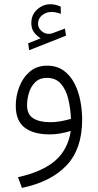

<svg xmlns="http://www.w3.org/2000/svg" viewBox="-20 -643 470 922"><path d="M175.3 -459Q157.2 -470.2 143.8 -487.3Q130.4 -504.4 130.4 -532.2Q130.4 -572.3 158.4 -597.4Q186.5 -622.6 221.2 -622.6Q247.1 -622.6 271.5 -611.3L272 -576.2Q259.8 -581.5 248.3 -583.5Q236.8 -585.4 225.6 -585.4Q201.7 -585.4 182.1 -569.8Q162.6 -554.2 162.6 -528.8Q162.6 -507.8 180.9 -492.7Q199.2 -477.5 222.7 -481Q225.1 -481 227.5 -481.9Q230 -482.9 231.9 -483.4L292 -505.9L296.9 -471.7L120.1 -401.9L115.2 -435.1ZM374.5 -68.8Q374.5 71.8 300 150.9Q225.6 230 85.4 259.3L66.4 208Q185.1 181.2 245.8 127.9Q306.6 74.7 319.8 -14.2Q297.4 -7.3 271 -2.4Q244.6 2.4 219.2 2.4Q141.1 2.4 98.4 -30.3Q55.7 -63 55.7 -135.3Q55.7 -182.1 72.8 -226.3Q89.8 -270.5 123.3 -299.1Q156.7 -327.6 206.1 -327.6Q252.9 -327.6 285.2 -304.4Q317.4 -281.2 337.2 -243.2Q356.9 -205.1 365.7 -159.4Q374.5 -113.8 374.5 -68.8ZM221.7 -56.2Q246.6 -56.2 272 -60.8Q297.4 -65.4 320.8 -72.3Q318.8 -121.6 308.1 -166.7Q297.4 -211.9 272.7 -240.5Q248 -269 205.1 -269Q169.9 -269 148.9 -248Q127.9 -227.1 118.9 -196.8Q109.9 -166.5 109.9 -138.2Q109.9 -93.3 139.9 -74.7Q169.9 -56.2 221.7 -56.2Z"/></svg>

Font: Vazirmatn UI FD ExtraLight
Style: Regular
Weight: 200
Designer: Saber Rastikerdar
Foundry: Saber Rastikerdar
Version: Version 33.003